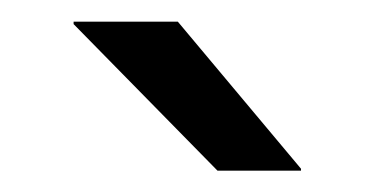

<svg xmlns="http://www.w3.org/2000/svg" viewBox="-20 -709 350 180"><path d="M146.7 -688.7 262.2 -550.8V-549H183.9L49 -686.4V-688.7Z"/></svg>

Font: Anek Gurmukhi Medium SemiExpanded
Style: Regular
Weight: 500
Width: 6
Version: Version 1.003